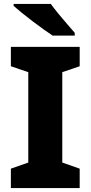

<svg xmlns="http://www.w3.org/2000/svg" viewBox="-20 -951 459 971"><path d="M383 0H35V-98L123 -129V-586L35 -616V-714H383V-616L295 -586V-129L383 -98ZM237 -931Q253 -909 275 -882Q297 -855 319.5 -829.5Q342 -804 358 -785V-771H246Q226 -784 199 -803.5Q172 -823 143.5 -844.5Q115 -866 90 -886.5Q65 -907 49 -921V-931Z"/></svg>

Font: Noto Sans Khmer ExtraBold
Style: Regular
Weight: 800
Version: Version 2.003